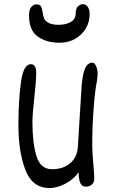

<svg xmlns="http://www.w3.org/2000/svg" viewBox="-20 -908 553 940"><path d="M399.4 5.9Q382.3 5.9 374 -10.3Q365.7 -26.4 364.7 -64.5Q347.2 -39.6 322 -22.2Q296.9 -4.9 270.8 3.9Q244.6 12.7 223.6 12.7Q138.2 12.7 104.2 -76.4Q70.3 -165.5 70.3 -292V-307.1Q70.3 -413.1 82.3 -503.4Q94.2 -593.8 130.9 -593.8Q157.2 -593.8 157.2 -550.8Q157.2 -522.5 152.8 -479.2Q148.4 -436 147.9 -428.7Q138.7 -344.2 138.7 -310.1Q138.7 -210.9 158 -145.3Q177.2 -79.6 234.9 -79.6Q289.6 -79.6 324 -109.1Q358.4 -138.7 361.3 -190.9L376.5 -436.5Q378.9 -497.6 385.5 -533.4Q392.1 -569.3 403.3 -585.2Q414.6 -601.1 431.6 -601.1Q442.9 -601.1 450.4 -584.5Q458 -567.9 458 -542.5Q458 -539.6 457.5 -537.6Q457 -535.6 457 -534.2L455.1 -513.7Q445.3 -468.3 438.5 -378.7Q431.6 -289.1 431.6 -201.7Q431.6 -171.9 434.1 -140.4Q436.5 -108.9 437 -104Q441.4 -56.6 441.4 -32.7Q441.4 -15.1 429.9 -4.6Q418.5 5.9 399.4 5.9ZM157.7 -886.7Q174.3 -886.7 179.9 -877.7Q185.5 -868.7 188.5 -849.1Q190.9 -829.6 196.3 -817.1Q201.7 -804.7 218.5 -795.7Q235.4 -786.6 268.1 -786.6Q300.8 -786.6 325.7 -800Q350.6 -813.5 350.6 -843.8Q350.6 -867.2 362.3 -877.4Q374 -887.7 386.7 -887.7Q399.4 -887.7 409.2 -875Q418.9 -862.3 418.9 -838.4Q418.9 -801.3 400.4 -769.3Q381.8 -737.3 348.1 -718Q314.5 -698.7 272 -698.7Q206.5 -698.7 164.3 -729.5Q122.1 -760.3 122.1 -832Q122.1 -861.8 133.5 -874.3Q145 -886.7 157.7 -886.7Z"/></svg>

Font: Dekko
Style: Regular
Weight: 400
Designer: Multiple
Foundry: Sorkin Type
Version: Version 2.001